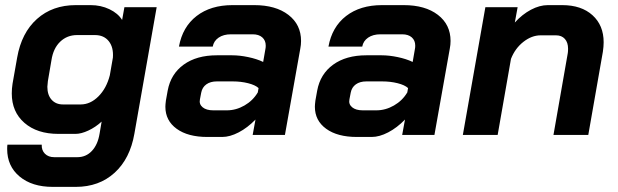

<svg xmlns="http://www.w3.org/2000/svg" viewBox="-20 -527 2414 750"><path d="M8 55Q8 44 9 38H143Q142 60 155.5 73.5Q169 87 192 87H282Q316 87 339 62.5Q362 38 369 -5L377 -52Q353 -30 325 -17Q297 -4 275 -4H208Q125 -4 75.5 -47Q26 -90 26 -162Q26 -181 29 -200L47 -302Q64 -399 124.5 -453Q185 -507 276 -507H334Q374 -507 407.5 -491Q441 -475 457 -449L466 -499H592L505 -5Q488 93 427.5 148Q367 203 276 203H186Q105 203 56.5 162.5Q8 122 8 55ZM295 -119Q333 -119 364.5 -150.5Q396 -182 409 -233L421 -302Q424 -342 405 -366Q386 -390 351 -390H281Q242 -390 215 -364Q188 -338 181 -292L167 -210Q165 -194 165 -188Q165 -156 181.5 -137.5Q198 -119 226 -119Z M626 -110Q626 -118 628 -134L635 -173Q647 -238 697.5 -274.5Q748 -311 827 -311H887Q916 -311 949.5 -304Q983 -297 1008 -285L1017 -337Q1018 -341 1018 -349Q1018 -369 1004.5 -381Q991 -393 967 -393H882Q853 -393 834 -380Q815 -367 811 -345H679Q693 -422 748 -464.5Q803 -507 888 -507H973Q1057 -507 1106.5 -469Q1156 -431 1156 -367Q1156 -352 1153 -337L1093 0H967L978 -60Q947 -28 912.5 -10Q878 8 848 8H790Q714 8 670 -24Q626 -56 626 -110ZM866 -96Q902 -96 935 -115Q968 -134 987 -166L990 -183Q977 -195 949 -202Q921 -209 889 -209H827Q802 -209 786 -197.5Q770 -186 766 -165L761 -139Q757 -120 771.5 -108Q786 -96 813 -96Z M1210 -110Q1210 -118 1212 -134L1219 -173Q1231 -238 1281.5 -274.5Q1332 -311 1411 -311H1471Q1500 -311 1533.5 -304Q1567 -297 1592 -285L1601 -337Q1602 -341 1602 -349Q1602 -369 1588.5 -381Q1575 -393 1551 -393H1466Q1437 -393 1418 -380Q1399 -367 1395 -345H1263Q1277 -422 1332 -464.5Q1387 -507 1472 -507H1557Q1641 -507 1690.5 -469Q1740 -431 1740 -367Q1740 -352 1737 -337L1677 0H1551L1562 -60Q1531 -28 1496.5 -10Q1462 8 1432 8H1374Q1298 8 1254 -24Q1210 -56 1210 -110ZM1450 -96Q1486 -96 1519 -115Q1552 -134 1571 -166L1574 -183Q1561 -195 1533 -202Q1505 -209 1473 -209H1411Q1386 -209 1370 -197.5Q1354 -186 1350 -165L1345 -139Q1341 -120 1355.5 -108Q1370 -96 1397 -96Z M1876 -499H2002L1991 -439Q2020 -471 2054 -489Q2088 -507 2120 -507H2176Q2251 -507 2294.5 -467.5Q2338 -428 2338 -362Q2338 -345 2335 -325L2278 0H2142L2198 -320Q2199 -326 2199 -337Q2199 -361 2186.5 -375Q2174 -389 2152 -389H2092Q2057 -389 2024.5 -363.5Q1992 -338 1976 -297L1924 0H1788Z"/></svg>

Font: Bai Jamjuree
Style: Bold Italic
Weight: 700
Italic angle: -10°
Designer: Katatrad Aksorn Co.,Ltd.
Foundry: Cadson Demak Co.,Ltd.
Version: Version 1.000; ttfautohint (v1.6)